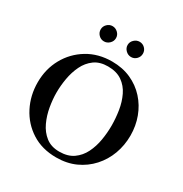

<svg xmlns="http://www.w3.org/2000/svg" viewBox="-183 -927 1034 1082"><g transform="rotate(30 334.5 -386.0)"><path d="M634.8 -301.3Q634.8 -237.8 613.8 -180.9Q592.8 -124 553 -80.1Q513.2 -36.1 457.8 -10.7Q402.3 14.6 333 14.6Q240.7 14.6 173.1 -28.6Q105.5 -71.8 68.6 -143.6Q31.7 -215.3 31.7 -300.8Q31.7 -387.2 70.8 -457.8Q109.9 -528.3 179 -570.1Q248 -611.8 337.4 -611.8Q405.3 -611.8 460.2 -587.2Q515.1 -562.5 554.2 -519.3Q593.3 -476.1 614 -420.2Q634.8 -364.3 634.8 -301.3ZM514.6 -296.4Q514.6 -344.2 506.8 -393.6Q499 -442.9 479.2 -484.1Q459.5 -525.4 423.3 -550.8Q387.2 -576.2 331.1 -576.2Q277.8 -576.2 243.2 -550.8Q208.5 -525.4 188.7 -484.4Q168.9 -443.4 160.6 -395.8Q152.3 -348.1 152.3 -303.2Q152.3 -260.3 160.6 -211.7Q168.9 -163.1 189 -120.1Q209 -77.1 243.9 -49.8Q278.8 -22.5 331.5 -22.5Q386.7 -22.5 422.4 -47.6Q458 -72.8 478.3 -113.5Q498.5 -154.3 506.6 -202.4Q514.6 -250.5 514.6 -296.4ZM464.8 -736.3Q464.8 -715.8 450.4 -701.2Q436 -686.5 415.5 -686.5Q395.5 -686.5 380.4 -701.4Q365.2 -716.3 365.2 -736.3Q365.2 -756.3 380.6 -771Q396 -785.6 415.5 -785.6Q436 -785.6 450.4 -771.2Q464.8 -756.8 464.8 -736.3ZM289.6 -736.3Q289.6 -715.8 274.4 -701.2Q259.3 -686.5 239.3 -686.5Q218.8 -686.5 204.3 -701.4Q189.9 -716.3 189.9 -736.3Q189.9 -756.3 204.8 -771Q219.7 -785.6 239.3 -785.6Q259.3 -785.6 274.4 -771.2Q289.6 -756.8 289.6 -736.3Z"/></g></svg>

Font: Scheherazade New Medium
Style: Regular
Weight: 500
Designer: SIL International
Foundry: SIL International
Version: Version 4.000